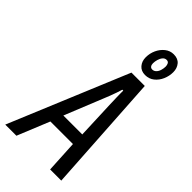

<svg xmlns="http://www.w3.org/2000/svg" viewBox="-327 -984 1047 1047"><g transform="rotate(45 197.0 -460.5)"><path d="M-43 0 243 -687H346L389 0H303L293 -186H119L43 0ZM146 -259H292L283 -485Q283 -494 282.5 -506.5Q282 -519 281.5 -533.5Q281 -548 281 -561.5Q281 -575 281 -586H274Q270 -572 263.5 -553.5Q257 -535 250 -516.5Q243 -498 237 -484ZM305 -730Q274 -730 256.5 -750.5Q239 -771 239 -801Q239 -832 251.5 -859Q264 -886 286 -903.5Q308 -921 336 -921Q369 -921 386 -900.5Q403 -880 403 -850Q403 -820 391 -792.5Q379 -765 357 -747.5Q335 -730 305 -730ZM311 -779Q324 -779 333.5 -788.5Q343 -798 347.5 -813Q352 -828 352 -842Q352 -854 347 -863Q342 -872 330 -872Q317 -872 308 -861.5Q299 -851 294.5 -835.5Q290 -820 290 -806Q290 -794 295.5 -786.5Q301 -779 311 -779Z"/></g></svg>

Font: Archivo ExtraCondensed
Style: Italic
Weight: 400
Width: 2
Italic angle: -10°
Designer: Hector Gatti
Foundry: Omnibus-Type
Version: Version 2.001